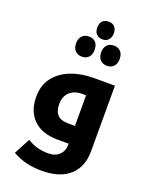

<svg xmlns="http://www.w3.org/2000/svg" viewBox="-204 -1014 1062 1362"><g transform="rotate(20 327.0 -332.5)"><path d="M286 246Q220 246 165.5 232Q111 218 65 191L129 70Q172 96 209.5 105Q247 114 285 114Q341 114 371 84.5Q401 55 401 10V0H323Q199 0 135 -63Q71 -126 71 -235Q71 -322 116 -380.5Q161 -439 237.5 -469Q314 -499 409 -499H569V-4Q569 114 496 180Q423 246 286 246ZM400 -134V-365H372Q312 -365 277 -332.5Q242 -300 242 -242Q242 -134 346 -134ZM373 -777Q346 -777 328 -794Q310 -811 310 -844Q310 -879 328 -895Q346 -911 373 -911Q402 -911 418.5 -893.5Q435 -876 435 -844Q435 -816 418.5 -796.5Q402 -777 373 -777ZM278 -612Q244 -612 225.5 -633Q207 -654 207 -688Q207 -722 225.5 -743Q244 -764 278 -764Q310 -764 328.5 -744Q347 -724 347 -688Q347 -652 328 -632Q309 -612 278 -612ZM467 -612Q434 -612 415 -632.5Q396 -653 396 -688Q396 -723 414 -743.5Q432 -764 467 -764Q498 -764 517 -744Q536 -724 536 -688Q536 -652 517 -632Q498 -612 467 -612Z"/></g></svg>

Font: Noto Kufi Arabic ExtraBold
Style: Regular
Weight: 800
Designer: Monotype Design Team, David Williams, Khaled Hosny
Foundry: Google LLC
Version: Version 2.109; ttfautohint (v1.8.4.7-5d5b)